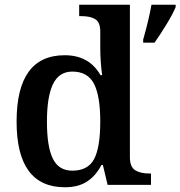

<svg xmlns="http://www.w3.org/2000/svg" viewBox="-20 -780 761 810"><path d="M50 -267Q50 -547 253 -547Q356 -547 404 -463H411Q403 -519 403 -580V-647Q403 -686 382 -699Q361 -712 322 -712H314V-760H528V-117Q528 -76 550 -62Q572 -48 611 -48H617V0H434L414 -84H408Q384 -38 347 -14Q310 10 254 10Q50 10 50 -267ZM403 -268Q403 -375 376.5 -426.5Q350 -478 285 -478Q229 -478 203.5 -425Q178 -372 178 -267Q178 -161 203 -110.5Q228 -60 285 -60Q351 -60 377 -109Q403 -158 403 -268ZM584 -613Q608 -697 619 -760H721V-750Q709 -721 683.5 -679Q658 -637 632 -600H584Z"/></svg>

Font: Noto Serif SemiBold
Style: Regular
Weight: 600
Designer: Monotype Design Team
Foundry: Monotype Imaging Inc.
Version: Version 1.001